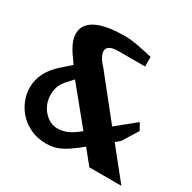

<svg xmlns="http://www.w3.org/2000/svg" viewBox="-155 -848 1012 1010"><g transform="rotate(30 351.0 -343.0)"><path d="M410.2 -63Q391.6 -49.3 371.6 -35.6Q354 -23.4 334 -13.7Q314.9 -4.4 293.5 1Q273.4 5.9 246.1 5.9Q196.3 5.9 155.8 -12.2Q114.3 -30.8 86.4 -60.1Q58.1 -89.8 42 -128.4Q25.9 -167 25.9 -208Q25.9 -302.2 111.8 -377L166 -424.8Q156.7 -439.9 144.5 -456.1Q134.3 -469.7 120.6 -492.2Q108.9 -511.7 101.6 -532.2Q94.2 -553.2 94.2 -575.2Q94.2 -609.4 113.3 -631.3Q133.3 -654.8 165 -667.5Q197.3 -680.7 238.8 -686.5Q276.9 -691.9 326.2 -691.9Q357.9 -691.9 397 -685.1Q443.4 -676.8 496.1 -664.1V-606H335Q266.1 -606 266.1 -566.9Q266.1 -554.2 275.9 -534.7Q286.1 -514.2 306.2 -494.1L503.9 -246.1L618.2 -338.9L641.1 -297.9L583 -204.1L556.2 -182.1L702.1 0H507.8L438 -85.9ZM384.8 -149.9 210.9 -362.8 172.9 -320.8Q146.5 -291.5 141.1 -251.5Q136.2 -212.4 149.4 -176.8Q162.6 -142.1 191.9 -117.7Q222.2 -92.8 262.2 -92.8Q286.6 -92.8 314.9 -104Q341.8 -114.7 375 -141.1Z"/></g></svg>

Font: SimahzazaarabicW05-Bold
Style: Regular
Weight: 700
Designer: Ahmed zaza
Foundry: Ahmed zaza
Version: Version 1.001